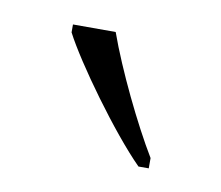

<svg xmlns="http://www.w3.org/2000/svg" viewBox="-36 -806 275 239"><g transform="rotate(10 102.0 -686.0)"><path d="M151 -606H164V-619C141 -657 110 -721 94 -766H40V-756C58 -721 115 -642 151 -606Z"/></g></svg>

Font: Noto Serif Khmer ExtraCondensed ExtraLight
Style: Regular
Weight: 200
Width: 2
Designer: Danh Hong and the Monotype Design Team
Foundry: Monotype Imaging Inc.
Version: Version 2.004